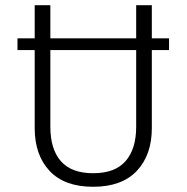

<svg xmlns="http://www.w3.org/2000/svg" viewBox="-20 -705 715 736"><path d="M628 -513H562V-214Q562 -111 504.5 -50Q447 11 337 11Q227 11 170 -50Q113 -111 113 -214V-513H47V-558H113V-685H173V-558H502V-685H562V-558H628ZM502 -513H173V-219Q173 -133 213.5 -87Q254 -41 337 -41Q421 -41 461.5 -87.5Q502 -134 502 -219Z"/></svg>

Font: Fira Sans Light
Style: Regular
Weight: 300
Designer: bBox Type GmbH & Carrois Corporate GbR & Edenspiekermann AG
Foundry: bBox Type GmbH & Carrois Corporate GbR & Edenspiekermann AG
Version: Version 4.301